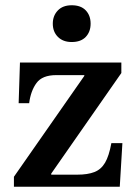

<svg xmlns="http://www.w3.org/2000/svg" viewBox="-20 -711 521 731"><path d="M436 0H33V-38L301 -422V-425H194Q141 -425 119 -395Q97 -365 91 -318H51L56 -473H442V-433L175 -50V-46H274Q314 -46 339.5 -56Q365 -66 380 -91.5Q395 -117 404 -166H446ZM253 -551Q220 -551 200.5 -570.5Q181 -590 181 -621Q181 -651 200 -671Q219 -691 253 -691Q288 -691 306.5 -671.5Q325 -652 325 -621Q325 -590 306.5 -570.5Q288 -551 253 -551Z"/></svg>

Font: STIX Two Text SemiBold
Style: Regular
Weight: 600
Designer: Ross Mills, John Hudson & Paul Hanslow, Tiro Typeworks Ltd; with prior portions MicroPress Inc., and Coen Hoffman.
Foundry: Tiro Typeworks Ltd
Version: Version 2.13 b171